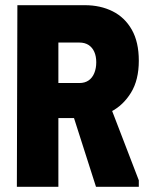

<svg xmlns="http://www.w3.org/2000/svg" viewBox="-20 -720 575 740"><path d="M47 -700H205V0H45ZM307 -700Q367 -700 414 -676.5Q461 -653 488 -605.5Q515 -558 515 -486Q515 -412 485 -363Q455 -314 407.5 -289.5Q360 -265 307 -265H124V-700ZM205 -400H286Q307 -400 321.5 -410Q336 -420 343.5 -438.5Q351 -457 351 -480Q351 -503 343.5 -520Q336 -537 321.5 -546.5Q307 -556 286 -556H205ZM238 -350H390L515 -25V0H350Z"/></svg>

Font: Phudu
Style: Bold
Weight: 700
Version: Version 1.005;gftools[0.9.23]